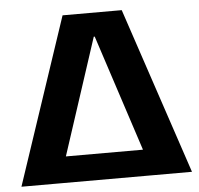

<svg xmlns="http://www.w3.org/2000/svg" viewBox="-51 -752 833 804"><g transform="rotate(-5 365.5 -350.0)"><path d="M241 -700H489.7L723.8 0H563.4L367.4 -599.5H363.4L167.3 0H6.9ZM167.3 -110.2H563.4V0H167.3Z"/></g></svg>

Font: Pathway Extreme 8pt Thin
Style: Regular
Weight: 100
Designer: Eduardo Rodriguez Tunni
Foundry: Eduardo Rodriguez Tunni
Version: Version 1.000